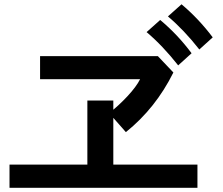

<svg xmlns="http://www.w3.org/2000/svg" viewBox="-20 -935 1040 896"><path d="M167 -565.4V-672.9H716.8L789.1 -596.7Q706.1 -429.7 567.4 -318.4L489.3 -407.2Q533.2 -441.4 574.7 -485.8Q616.2 -530.3 633.8 -565.4ZM24.4 -58.6V-167H387.7V-465.8H508.8V-167H901.4V-58.6ZM763.7 -858.4 827.1 -915Q907.2 -847.7 972.7 -760.7L910.2 -704.1Q837.9 -795.9 763.7 -858.4ZM664.1 -785.2 727.5 -841.8Q808.6 -774.4 874 -686.5L811.5 -629.9Q739.3 -721.7 664.1 -785.2Z"/></svg>

Font: Gothic A1
Style: Bold
Weight: 700
Version: Version 2.50